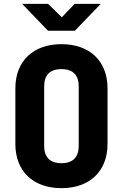

<svg xmlns="http://www.w3.org/2000/svg" viewBox="-20 -970 640 1000"><path d="M230 -810H370L505 -950H369L302 -880L230 -950H95ZM300 10C447 10 540 -78 540 -220V-510C540 -652 447 -740 300 -740C153 -740 60 -652 60 -510V-220C60 -78 153 10 300 10ZM300 -120C240 -120 210 -152 210 -210V-520C210 -578 239 -610 300 -610C361 -610 390 -578 390 -520V-210C390 -152 360 -120 300 -120Z"/></svg>

Font: JetBrains Mono ExtraBold
Style: Regular
Weight: 800
Monospace: yes
Designer: Philipp Nurullin, Konstantin Bulenkov
Foundry: JetBrains
Version: Version 2.305